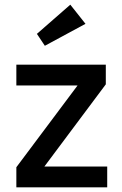

<svg xmlns="http://www.w3.org/2000/svg" viewBox="-20 -802 524 822"><path d="M50 0V-86L312 -436H50V-525H433V-441L170 -89H439V0ZM172 -606 138 -657 281 -782 346 -700Z"/></svg>

Font: Readex Pro
Style: Regular
Weight: 400
Designer: Bonnie Shaver-Troup, Thomas Jockin
Foundry: Lexend
Version: Version 1.204; ttfautohint (v1.8.4.7-5d5b)